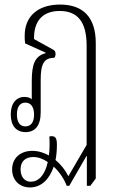

<svg xmlns="http://www.w3.org/2000/svg" viewBox="-20 -573 522 840"><path d="M111 247C160 247 196 212 215 156C241 180 261 211 272 240H283L358 110H360V240H375L399 208V-384C399 -496 345 -553 243 -553C146 -553 88 -502 88 -417C88 -406 88 -394 90 -383L179 -343V-340C132 -328 119 -290 119 -218V-138C113 -146 98 -149 87 -149C53 -149 27 -123 27 -72C27 -22 52 5 92 5C133 5 158 -23 158 -81V-224C158 -294 173 -320 217 -320C221 -324 223 -330 223 -337C223 -346 220 -352 212 -356L129 -402C127 -480 166 -525 241 -525C320 -525 359 -477 359 -373V61L279 198C267 173 247 147 223 127C227 106 229 84 229 60C229 29 221 19 196 24C198 56 197 84 194 107C172 95 148 87 121 87C69 87 33 119 33 168C33 217 67 247 111 247ZM91 -20C67 -20 54 -39 54 -72C54 -105 67 -124 91 -124C115 -124 129 -105 129 -72C129 -39 116 -20 91 -20ZM70 168C70 135 89 114 126 114C147 114 169 122 189 136C176 196 147 222 114 222C90 222 70 203 70 168Z"/></svg>

Font: Noto Serif Thai ExtraCondensed ExtraLight
Style: Regular
Weight: 200
Width: 2
Designer: Monotype Design Team
Foundry: Monotype Imaging Inc.
Version: Version 2.002